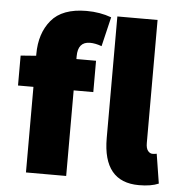

<svg xmlns="http://www.w3.org/2000/svg" viewBox="-52 -757 762 818"><g transform="rotate(5 329.0 -348.0)"><path d="M88 -506Q88 -595 135 -651.5Q182 -708 286 -708Q343 -708 392 -690L362 -564Q335 -574 312 -574Q260 -574 260 -512V-500H344V-366H260V0H88V-366H22V-494L88 -499ZM636 -128 656 -2Q624 12 572 12Q418 12 418 -176V-696H590V-170Q590 -147 598.5 -136.5Q607 -126 618 -126Q628 -126 636 -128Z"/></g></svg>

Font: Assistant ExtraBold
Style: Regular
Weight: 800
Designer: Hebrew By Ben Nathan, Latin by Paul Hunt
Version: Version 2.001;PS 002.001;hotconv 1.0.88;makeotf.lib2.5.64775